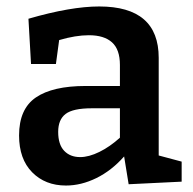

<svg xmlns="http://www.w3.org/2000/svg" viewBox="-20 -563 596 594"><path d="M471 -82 542 -63V-1L378 7L364 -79Q325 -35 278 -12Q231 11 184 11Q120 11 79.5 -30Q39 -71 39 -144Q39 -226 91 -261.5Q143 -297 245 -297H351V-362Q351 -410 326.5 -432Q302 -454 255 -454Q214 -454 163 -439L153 -365H76L68 -505Q199 -543 287 -543Q471 -543 471 -384ZM351 -137V-228H264Q206 -228 183 -210.5Q160 -193 160 -155Q160 -116 178.5 -96.5Q197 -77 228 -77Q255 -77 287.5 -93Q320 -109 351 -137Z"/></svg>

Font: Bitter Pro SemiBold
Style: Regular
Weight: 600
Designer: Sol Matas, and Bitter project Authors
Foundry: Sol Matas
Version: Version 1.010